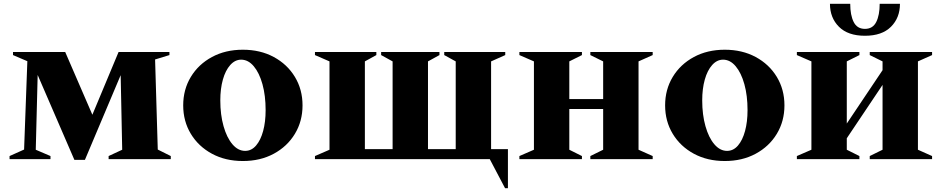

<svg xmlns="http://www.w3.org/2000/svg" viewBox="-20 -832 4924 1004"><path d="M30 0V-16L106 -50L123 -512L48 -544V-560H321L463 -232L600 -560H866V-544L791 -521L805 -50L873 -16V0H548V-16L619 -49L611 -439L424 4H369L177 -440L167 -49L244 -16V0Z M1250 10Q1159 10 1088.5 -28Q1018 -66 978 -132Q938 -198 938 -281Q938 -364 978 -430Q1018 -496 1088.5 -534Q1159 -572 1250 -572Q1341 -572 1411.5 -534Q1482 -496 1522 -430Q1562 -364 1562 -281Q1562 -198 1522 -132Q1482 -66 1411.5 -28Q1341 10 1250 10ZM1262 -43Q1295 -43 1319 -71Q1343 -99 1356 -147Q1369 -195 1369 -256Q1369 -332 1352.5 -391.5Q1336 -451 1307 -485.5Q1278 -520 1241 -520Q1209 -520 1184 -492Q1159 -464 1145.5 -416Q1132 -368 1132 -307Q1132 -232 1149 -172Q1166 -112 1195.5 -77.5Q1225 -43 1262 -43Z M1948 -560V-544L1888 -511V-52H2033V-511L1973 -544V-560H2278V-544L2218 -511V-52H2363V-511L2303 -544V-560H2622V-544L2548 -511V-52H2636V152H2621L2541 0H1627V-16L1703 -49V-511L1627 -544V-560Z M2696 0V-16L2772 -49V-511L2696 -544V-560H3023V-544L2957 -511V-314H3134V-511L3067 -544V-560H3393V-544L3319 -511V-49L3393 -16V0H3067V-16L3134 -49V-262H2957V-49L3023 -16V0Z M3770 10Q3679 10 3608.5 -28Q3538 -66 3498 -132Q3458 -198 3458 -281Q3458 -364 3498 -430Q3538 -496 3608.5 -534Q3679 -572 3770 -572Q3861 -572 3931.5 -534Q4002 -496 4042 -430Q4082 -364 4082 -281Q4082 -198 4042 -132Q4002 -66 3931.5 -28Q3861 10 3770 10ZM3782 -43Q3815 -43 3839 -71Q3863 -99 3876 -147Q3889 -195 3889 -256Q3889 -332 3872.5 -391.5Q3856 -451 3827 -485.5Q3798 -520 3761 -520Q3729 -520 3704 -492Q3679 -464 3665.5 -416Q3652 -368 3652 -307Q3652 -232 3669 -172Q3686 -112 3715.5 -77.5Q3745 -43 3782 -43Z M4147 0V-16L4223 -49V-511L4147 -544V-560H4474V-544L4408 -511V-186L4595 -465V-511L4528 -544V-560H4854V-544L4780 -511V-49L4854 -16V0H4528V-16L4595 -49V-388L4408 -109V-49L4474 -16V0ZM4320 -812H4426Q4426 -753 4444 -717Q4462 -681 4503 -681Q4544 -681 4562 -717Q4580 -753 4580 -812H4686Q4686 -739 4639 -692Q4592 -645 4503 -645Q4414 -645 4367 -692Q4320 -739 4320 -812Z"/></svg>

Font: Spectral SC ExtraBold
Style: Regular
Weight: 800
Designer: Jean-Baptiste Levee
Foundry: Production Type
Version: Version 2.001